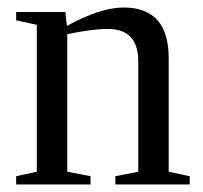

<svg xmlns="http://www.w3.org/2000/svg" viewBox="-20 -491 540 511"><path d="M348 -327Q348 -414 267 -414Q226 -414 159 -400V-34L221 -22V0H23V-22L78 -34V-425L23 -437V-459H154L158 -422Q247 -471 309 -471Q429 -471 429 -336V-34L485 -22V0H287V-22L348 -34Z"/></svg>

Font: Libra Serif Modern
Style: Regular
Weight: 400
Designer: Stefan Peev, Context Ltd
Foundry: Stefan Peev, Context Ltd
Version: Version 1.000